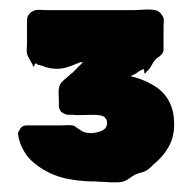

<svg xmlns="http://www.w3.org/2000/svg" viewBox="-20 -721 405 398"><path d="M337 -495Q341 -482 341 -462Q341 -437 329.5 -416.5Q318 -396 298 -380Q296 -378 293 -375Q290 -372 286 -369Q280 -365 273.5 -363.5Q267 -362 260 -359Q253 -355 247 -350.5Q241 -346 233 -344Q227 -343 221 -343Q215 -343 209 -343Q201 -344 193 -344Q185 -344 177 -345H167Q115 -347 84 -362Q53 -377 36 -398Q23 -416 19 -434Q17 -444 17.5 -446Q18 -448 22 -454Q26 -461 35 -461H104Q111 -461 119.5 -461.5Q128 -462 134 -460Q136 -459 138 -457Q143 -454 149.5 -449.5Q156 -445 172 -445Q180 -446 187.5 -448.5Q195 -451 199 -456Q202 -461 202 -466Q202 -471 200 -474Q198 -477 196 -479Q189 -483 173 -483Q162 -483 151.5 -482.5Q141 -482 130 -483H122Q117 -483 112 -486Q108 -488 106 -490L103 -496Q102 -498 102 -503V-514Q102 -521 101.5 -528Q101 -535 103 -542Q106 -550 113.5 -556Q121 -562 126 -567Q128 -569 130 -570L152 -592H147Q146 -592 145 -591.5Q144 -591 144 -591Q137 -588 129 -585Q121 -582 113 -580Q94 -576 74 -582Q70 -584 66 -585Q62 -586 58 -587Q57 -588 56 -589Q55 -590 53 -589Q52 -588 51.5 -585.5Q51 -583 49 -583Q48 -584 47.5 -586.5Q47 -589 45 -591Q43 -596 40 -600.5Q37 -605 36 -610Q35 -615 35.5 -620Q36 -625 36 -630V-678Q36 -687 40 -691Q42 -694 46 -697Q47 -697 47.5 -697.5Q48 -698 49 -698Q51 -700 54 -700Q59 -701 64 -700.5Q69 -700 74 -700H253Q265 -700 277.5 -701Q290 -702 302 -700Q304 -699 305 -699Q306 -699 307 -698Q313 -695 316 -689Q318 -687 318 -686Q320 -682 319.5 -676.5Q319 -671 319 -666V-617Q318 -608 306 -601Q300 -596 296 -588.5Q292 -581 287 -575Q286 -574 285 -573.5Q284 -573 283 -571Q280 -568 280 -568Q279 -570 279 -573Q279 -576 277 -578Q276 -579 275.5 -577.5Q275 -576 274 -576Q271 -575 268.5 -573.5Q266 -572 264 -570Q258 -566 254 -565L251 -563Q281 -556 304.5 -540Q328 -524 337 -495Z"/></svg>

Font: Rubik Wet Paint
Style: Regular
Weight: 400
Designer: Hubert and Fischer, NaN
Foundry: Hubert and Fischer, NaN
Version: Version 2.200